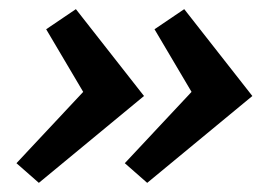

<svg xmlns="http://www.w3.org/2000/svg" viewBox="-20 -421 610 420"><path d="M146 -401 295 -211 65 -21 16 -64 162 -220 81 -357ZM383 -401 532 -211 302 -21 253 -64 399 -220 318 -357Z"/></svg>

Font: EauTest
Style: Bold Italic
Weight: 700
Italic angle: -12°
Designer: Christian Thalmann (Catharsis Fonts)
Version: Version 0.001;PS 000.001;hotconv 1.0.88;makeotf.lib2.5.64775